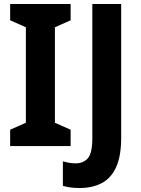

<svg xmlns="http://www.w3.org/2000/svg" viewBox="-20 -734 710 965"><path d="M335 0H31V-82L110 -117V-597L31 -632V-714H335V-632L256 -597V-117L335 -82ZM380 211Q354 211 333 208Q312 205 296 200V77Q310 81 326 84Q342 87 361 87Q399 87 421.5 61.5Q444 36 444 -40V-714H589V-41Q589 51 563.5 106.5Q538 162 491 186.5Q444 211 380 211Z"/></svg>

Font: Noto Sans Devanagari UI SemiCondensed
Style: Bold
Weight: 700
Width: 4
Designer: Jelle Bosma - Monotype Design Team
Foundry: Monotype Imaging Inc.
Version: Version 2.004; ttfautohint (v1.8.4.7-5d5b)